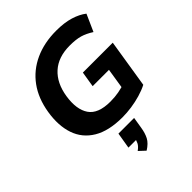

<svg xmlns="http://www.w3.org/2000/svg" viewBox="-273 -861 1290 1290"><g transform="rotate(-45 372.5 -216.0)"><path d="M397 11Q267 11 188 -36.5Q109 -84 80 -169Q51 -254 69 -367Q87 -479 143.5 -556.5Q200 -634 289.5 -675Q379 -716 493 -716Q570 -716 625.5 -699Q681 -682 718 -653L664 -532Q622 -559 584 -570Q546 -581 487 -581Q378 -581 313 -522.5Q248 -464 231 -356Q214 -245 256 -183Q298 -121 414 -121Q457 -121 494.5 -128Q532 -135 573 -149L528 -89L558 -279H403L421 -390H705L650 -45Q615 -27 572 -14.5Q529 -2 484 4.5Q439 11 397 11ZM353 284 309 243Q334 225 343.5 207Q353 189 357 165L386 183H281L300 69H449L436 149Q429 194 412.5 225.5Q396 257 353 284Z"/></g></svg>

Font: Mulish ExtraLight ExtraBold
Style: Italic
Weight: 800
Italic angle: -9°
Version: Version 3.603